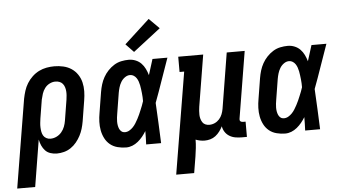

<svg xmlns="http://www.w3.org/2000/svg" viewBox="-88 -890 2149 1203"><g transform="rotate(-5 986.5 -288.5)"><path d="M-27 205 65 -352Q70 -377 77.5 -401Q85 -425 98.5 -447Q112 -469 131.5 -487.5Q151 -506 174 -517.5Q197 -529 222 -533.5Q247 -538 271 -538Q300 -538 328 -531.5Q356 -525 378.5 -510Q401 -495 416.5 -472Q432 -449 438.5 -422Q445 -395 444.5 -366Q444 -337 439 -308L418 -178Q414 -155 407.5 -133Q401 -111 390 -90Q379 -69 363.5 -50Q348 -31 328 -17.5Q308 -4 285 2Q262 8 240 8Q219 8 199.5 1.5Q180 -5 167 -19Q154 -33 146 -51Q138 -69 134 -89L86 205ZM208 -88Q228 -88 246.5 -97Q265 -106 278 -121.5Q291 -137 298 -155.5Q305 -174 308 -193L329 -323Q331 -337 332 -350Q333 -363 332 -376Q331 -389 327 -401.5Q323 -414 315 -423.5Q307 -433 295 -437.5Q283 -442 269 -442Q251 -442 233 -433Q215 -424 203 -408Q191 -392 185 -373.5Q179 -355 175 -337L156 -220Q154 -206 152.5 -192Q151 -178 151.5 -164Q152 -150 154.5 -136.5Q157 -123 163.5 -112Q170 -101 182 -94.5Q194 -88 208 -88Z M676 8Q649 8 622 1Q595 -6 575 -22.5Q555 -39 543 -62.5Q531 -86 526 -112.5Q521 -139 522 -167Q523 -195 528 -222L549 -352Q553 -376 560 -399Q567 -422 579 -443.5Q591 -465 608.5 -483.5Q626 -502 647 -515Q668 -528 692 -533Q716 -538 739 -538Q762 -538 782.5 -529.5Q803 -521 817.5 -506Q832 -491 841.5 -471.5Q851 -452 857 -431Q865 -456 872.5 -480.5Q880 -505 888 -530H982Q957 -461 933.5 -392Q910 -323 884 -254Q888 -191 890.5 -127.5Q893 -64 896 0H802Q803 -21 803.5 -42Q804 -63 804 -84Q793 -66 780 -50Q767 -34 750.5 -20.5Q734 -7 715 0.5Q696 8 676 8ZM676 -88Q691 -88 704 -95.5Q717 -103 727.5 -114Q738 -125 746 -138Q754 -151 761 -164Q768 -177 774 -190.5Q780 -204 785.5 -217.5Q791 -231 796.5 -244.5Q802 -258 806 -272Q806 -285 805.5 -297.5Q805 -310 803.5 -322.5Q802 -335 800.5 -347.5Q799 -360 796.5 -372.5Q794 -385 790 -396.5Q786 -408 779.5 -418Q773 -428 762.5 -435Q752 -442 739 -442Q722 -442 706.5 -431Q691 -420 681.5 -404Q672 -388 667 -371Q662 -354 659 -337L638 -207Q636 -195 634.5 -183Q633 -171 633 -158.5Q633 -146 635 -134.5Q637 -123 641.5 -112.5Q646 -102 655 -95Q664 -88 676 -88ZM777 -584 727 -636 886 -782 950 -718Z M973 205 1079 -434H1050V-530H1207L1154 -207Q1152 -194 1151 -180.5Q1150 -167 1150.5 -154.5Q1151 -142 1154.5 -130Q1158 -118 1164.5 -108Q1171 -98 1182.5 -93Q1194 -88 1207 -88Q1225 -88 1241.5 -95.5Q1258 -103 1270 -116.5Q1282 -130 1288.5 -146.5Q1295 -163 1298 -180L1355 -530H1468L1399 -111Q1398 -107 1398.5 -102Q1399 -97 1402 -94Q1405 -91 1409.5 -89.5Q1414 -88 1418 -88H1435V8H1402Q1382 8 1362 4.5Q1342 1 1325 -9.5Q1308 -20 1297.5 -36.5Q1287 -53 1284 -72Q1276 -56 1264.5 -40.5Q1253 -25 1238 -13.5Q1223 -2 1205 3Q1187 8 1170 8Q1155 8 1140.5 5Q1126 2 1113 -3Q1113 23 1110 49.5Q1107 76 1103 102L1086 205Z M1676 8Q1649 8 1622 1Q1595 -6 1575 -22.5Q1555 -39 1543 -62.5Q1531 -86 1526 -112.5Q1521 -139 1522 -167Q1523 -195 1528 -222L1549 -352Q1553 -376 1560 -399Q1567 -422 1579 -443.5Q1591 -465 1608.5 -483.5Q1626 -502 1647 -515Q1668 -528 1692 -533Q1716 -538 1739 -538Q1762 -538 1782.5 -529.5Q1803 -521 1817.5 -506Q1832 -491 1841.5 -471.5Q1851 -452 1857 -431Q1865 -456 1872.5 -480.5Q1880 -505 1888 -530H1982Q1957 -461 1933.5 -392Q1910 -323 1884 -254Q1888 -191 1890.5 -127.5Q1893 -64 1896 0H1802Q1803 -21 1803.5 -42Q1804 -63 1804 -84Q1793 -66 1780 -50Q1767 -34 1750.5 -20.5Q1734 -7 1715 0.5Q1696 8 1676 8ZM1676 -88Q1691 -88 1704 -95.5Q1717 -103 1727.5 -114Q1738 -125 1746 -138Q1754 -151 1761 -164Q1768 -177 1774 -190.5Q1780 -204 1785.5 -217.5Q1791 -231 1796.5 -244.5Q1802 -258 1806 -272Q1806 -285 1805.5 -297.5Q1805 -310 1803.5 -322.5Q1802 -335 1800.5 -347.5Q1799 -360 1796.5 -372.5Q1794 -385 1790 -396.5Q1786 -408 1779.5 -418Q1773 -428 1762.5 -435Q1752 -442 1739 -442Q1722 -442 1706.5 -431Q1691 -420 1681.5 -404Q1672 -388 1667 -371Q1662 -354 1659 -337L1638 -207Q1636 -195 1634.5 -183Q1633 -171 1633 -158.5Q1633 -146 1635 -134.5Q1637 -123 1641.5 -112.5Q1646 -102 1655 -95Q1664 -88 1676 -88Z"/></g></svg>

Font: Iosevka Curly Slab Oblique
Style: Bold
Weight: 700
Italic angle: -9°
Monospace: yes
Designer: Belleve Invis
Foundry: Belleve Invis
Version: Version 11.1.0; ttfautohint (v1.8.3)